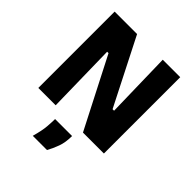

<svg xmlns="http://www.w3.org/2000/svg" viewBox="-242 -801 1174 1174"><g transform="rotate(45 344.5 -214.5)"><path d="M61 0V-660H255L474 -229H487L477 -660H628V0H447L214 -454H202L211 0ZM244 231Q262 166 265 126.5Q268 87 268 62H415Q415 117 400 158Q385 199 367 231Z"/></g></svg>

Font: Bricolage Grotesque SemiCondensed ExtraBold
Style: Regular
Weight: 800
Width: 4
Designer: Mathieu Triay
Foundry: Atelier Triay
Version: Version 1.001;gftools[0.9.33.dev8+g029e19f]